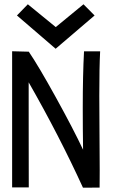

<svg xmlns="http://www.w3.org/2000/svg" viewBox="-20 -873 558 896"><path d="M239.7 -645.5 59.1 -800.8 109.9 -853 240.2 -746.6 369.6 -853 421.4 -800.8ZM367.2 2.9Q256.8 -238.8 113.8 -488.8V-389.2Q113.8 -309.1 114 -168Q114.3 -26.9 114.3 1.5H36.6V-633.8L114.3 -631.8Q158.7 -566.9 241 -418Q323.2 -269 367.7 -174.3Q366.2 -269.5 366.2 -369.6Q366.2 -522 372.1 -633.3H447.3Q443.4 -559.6 443.4 -425.8Q443.4 -371.1 444.3 -253.4Q445.3 -135.7 445.3 -79.1Q445.3 -64.9 445.1 -37.6Q444.8 -10.3 444.8 2.4Z"/></svg>

Font: FantasqueSansM Nerd Font
Style: Regular
Weight: 400
Monospace: yes
Designer: Jany Belluz
Version: Version 1.8.0 ; ttfautohint (v1.8.2);Nerd Fonts 3.4.0